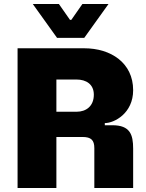

<svg xmlns="http://www.w3.org/2000/svg" viewBox="-20 -946 734 966"><path d="M454.6 -200.7V0H649.9V-198.2C649.9 -269 634.3 -315.9 545.4 -315.9H507.3V-326.7C555.2 -326.7 649.9 -376 649.9 -492.2C649.9 -629.9 537.6 -703.1 403.8 -703.1H68.4V0H263.7V-256.8H395.5C438.5 -256.8 454.6 -240.7 454.6 -200.7ZM145 -925.8 267.1 -755.4H403.8L525.9 -925.8H394.5L338.9 -846.2H332L276.4 -925.8ZM263.7 -383.8V-545.9H365.2C413.6 -545.9 452.1 -522 452.1 -469.7C452.1 -412.1 413.6 -383.8 365.2 -383.8Z"/></svg>

Font: Wand UI Pro Black
Style: Regular
Weight: 900
Designer: Andreas Faust
Version: Version 1.003;FEAKit 1.0